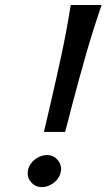

<svg xmlns="http://www.w3.org/2000/svg" viewBox="-20 -743 430 775"><path d="M180.7 -310.5Q209 -432.6 228.8 -524.7Q248.5 -616.7 265.6 -722.7H390.1Q353.5 -615.7 327.9 -526.1Q302.2 -436.5 267.6 -305.7Q255.4 -255.9 242.7 -210.4H157.2ZM170.4 -117.2Q193.8 -117.2 210.2 -100.3Q226.6 -83.5 226.6 -61Q226.6 -42 215.6 -25.1Q204.6 -8.3 186.3 2Q168 12.2 147.9 12.2Q124.5 12.2 108.2 -4.4Q91.8 -21 91.8 -43.9Q91.8 -63 102.8 -79.8Q113.8 -96.7 132.1 -106.9Q150.4 -117.2 170.4 -117.2Z"/></svg>

Font: Lesson One
Style: Italic
Weight: 400
Italic angle: -14°
Designer: But Ko, Victor Gaultney, Annie Olsen, Julie Remington, Don Collingsworth, Eric Hays, Becca Hirsbrunner
Version: Version 1.100